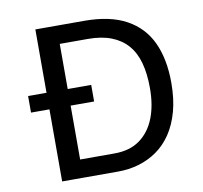

<svg xmlns="http://www.w3.org/2000/svg" viewBox="-75 -741 869 821"><g transform="rotate(-10 359.5 -330.0)"><path d="M50 -385H324V-313H50ZM178 0V-79H371Q438 -79 481.5 -110.5Q525 -142 547 -197.5Q569 -253 569 -328Q569 -391 556 -438Q543 -485 515.5 -516.5Q488 -548 445.5 -564.5Q403 -581 344 -581H178V-660H342Q454 -660 525 -621Q596 -582 629.5 -509.5Q663 -437 663 -335Q663 -265 648 -210.5Q633 -156 606 -116Q579 -76 542.5 -50.5Q506 -25 463 -12.5Q420 0 374 0ZM130 0V-660H222V0Z"/></g></svg>

Font: Bricolage Grotesque 36pt
Style: Regular
Weight: 400
Designer: Mathieu Triay
Foundry: Atelier Triay
Version: Version 1.001;gftools[0.9.33.dev8+g029e19f]